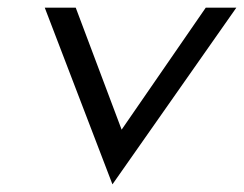

<svg xmlns="http://www.w3.org/2000/svg" viewBox="-20 -471 638 502"><path d="M97 -451 274 11 598 -451H518L298 -132L178 -451Z"/></svg>

Font: Charger Pro
Style: Obl
Weight: 400
Designer: Jasper
Foundry: Cannot Into Space Fonts
Version: Version 1.09